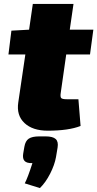

<svg xmlns="http://www.w3.org/2000/svg" viewBox="-20 -651 495 977"><path d="M317 -374 289 -178Q286 -158 291.5 -152Q297 -146 320 -146H379L390 -10Q329 14 223 14Q146 14 104.5 -25Q63 -64 73 -130L109 -374H23L38 -495L128 -500L147 -631H354L335 -500H455L438 -374ZM180 43H212Q249 43 263.5 56.5Q278 70 273 100L265 148Q258 188 235 233Q212 278 183 306L106 282Q121 254 145 179Q116 180 105 168Q94 156 98 131L104 96Q109 66 126.5 54.5Q144 43 180 43Z"/></svg>

Font: Exo 2.0 Black
Style: Italic
Weight: 900
Italic angle: -8°
Designer: Natanael Gama
Version: Version 1.001;PS 001.001;hotconv 1.0.70;makeotf.lib2.5.58329